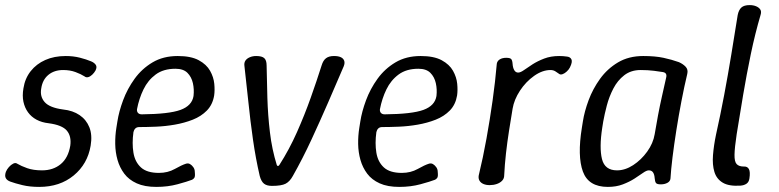

<svg xmlns="http://www.w3.org/2000/svg" viewBox="-33 -727 3058 754"><path d="M121 7Q84 7 55 0Q26 -7 7 -14Q-6 -19 -10.5 -28Q-15 -37 -10 -52Q-6 -62 2 -71Q10 -80 19 -84.5Q28 -89 35 -84Q50 -75 74 -66.5Q98 -58 132 -58Q176 -58 205.5 -82.5Q235 -107 243 -155Q248 -192 229.5 -214Q211 -236 158 -243Q131 -246 110.5 -257Q90 -268 77 -286Q64 -304 59 -327.5Q54 -351 59 -380Q65 -419 87.5 -447.5Q110 -476 145 -491.5Q180 -507 225 -507Q255 -507 280.5 -500.5Q306 -494 325 -486Q337 -481 343 -472.5Q349 -464 342 -450Q337 -441 329 -433.5Q321 -426 313 -424Q305 -422 299 -427Q285 -436 263.5 -444Q242 -452 215 -452Q180 -452 157 -433Q134 -414 129 -380Q123 -348 142.5 -326Q162 -304 215 -297Q253 -293 279.5 -275Q306 -257 318 -227Q330 -197 323 -155Q311 -83 256.5 -38Q202 7 121 7Z M581 7Q535 7 504 -7Q473 -21 455 -45Q437 -69 428.5 -99Q420 -129 419.5 -161.5Q419 -194 424 -225L428 -250Q434 -289 450.5 -333.5Q467 -378 495.5 -417.5Q524 -457 566 -482Q608 -507 665 -507Q717 -507 747.5 -490.5Q778 -474 792 -449Q806 -424 808.5 -398Q811 -372 808 -352Q802 -316 779.5 -293Q757 -270 724 -257Q691 -244 653.5 -237.5Q616 -231 579.5 -229.5Q543 -228 514 -228Q504 -228 498.5 -222.5Q493 -217 491 -208Q485 -164 491 -127.5Q497 -91 520.5 -69.5Q544 -48 591 -48Q626 -48 653.5 -63.5Q681 -79 697 -84Q706 -87 713.5 -82.5Q721 -78 726.5 -70Q732 -62 732 -52Q734 -34 730 -28.5Q726 -23 721 -21Q703 -14 664.5 -3.5Q626 7 581 7ZM524 -278Q631 -279 676 -295.5Q721 -312 727 -350Q730 -376 724.5 -400.5Q719 -425 703 -441Q687 -457 656 -457Q609 -457 578.5 -434.5Q548 -412 530.5 -376Q513 -340 505 -298Q504 -289 509 -283.5Q514 -278 524 -278Z M1035 3Q1015 3 1004 -5.5Q993 -14 987 -36Q971 -105 960.5 -178.5Q950 -252 942.5 -325.5Q935 -399 927 -467Q925 -480 930.5 -488.5Q936 -497 947.5 -502Q959 -507 973 -507Q996 -507 1005 -498.5Q1014 -490 1014 -470Q1015 -410 1017 -342.5Q1019 -275 1027 -207.5Q1035 -140 1054 -79Q1056 -75 1058.5 -75Q1061 -75 1064 -79Q1103 -140 1133 -207.5Q1163 -275 1187 -342.5Q1211 -410 1230 -470Q1236 -490 1247.5 -498.5Q1259 -507 1278 -507H1279Q1295 -507 1305 -502.5Q1315 -498 1318.5 -489Q1322 -480 1317 -467Q1288 -399 1256 -325.5Q1224 -252 1190 -178.5Q1156 -105 1117 -36Q1105 -14 1088.5 -5.5Q1072 3 1035 3Z M1535 7Q1489 7 1458 -7Q1427 -21 1409 -45Q1391 -69 1382.5 -99Q1374 -129 1373.5 -161.5Q1373 -194 1378 -225L1382 -250Q1388 -289 1404.5 -333.5Q1421 -378 1449.5 -417.5Q1478 -457 1520 -482Q1562 -507 1619 -507Q1671 -507 1701.5 -490.5Q1732 -474 1746 -449Q1760 -424 1762.5 -398Q1765 -372 1762 -352Q1756 -316 1733.5 -293Q1711 -270 1678 -257Q1645 -244 1607.5 -237.5Q1570 -231 1533.5 -229.5Q1497 -228 1468 -228Q1458 -228 1452.5 -222.5Q1447 -217 1445 -208Q1439 -164 1445 -127.5Q1451 -91 1474.5 -69.5Q1498 -48 1545 -48Q1580 -48 1607.5 -63.5Q1635 -79 1651 -84Q1660 -87 1667.5 -82.5Q1675 -78 1680.5 -70Q1686 -62 1686 -52Q1688 -34 1684 -28.5Q1680 -23 1675 -21Q1657 -14 1618.5 -3.5Q1580 7 1535 7ZM1478 -278Q1585 -279 1630 -295.5Q1675 -312 1681 -350Q1684 -376 1678.5 -400.5Q1673 -425 1657 -441Q1641 -457 1610 -457Q1563 -457 1532.5 -434.5Q1502 -412 1484.5 -376Q1467 -340 1459 -298Q1458 -289 1463 -283.5Q1468 -278 1478 -278Z M1890 0Q1876 0 1865.5 -4.5Q1855 -9 1850 -17.5Q1845 -26 1847 -38Q1864 -108 1877.5 -183Q1891 -258 1901.5 -332.5Q1912 -407 1918 -477Q1920 -488 1930 -494Q1940 -500 1955 -500Q1970 -500 1974.5 -495Q1979 -490 1980 -476Q1981 -461 1986.5 -451.5Q1992 -442 2002 -442Q2011 -442 2025 -452Q2039 -462 2058.5 -474.5Q2078 -487 2104 -497Q2130 -507 2163 -507Q2171 -507 2178 -506.5Q2185 -506 2192 -505Q2206 -504 2211 -494Q2216 -484 2205 -462Q2201 -454 2193 -446.5Q2185 -439 2177 -436Q2169 -433 2164 -436Q2157 -441 2148.5 -446.5Q2140 -452 2129 -452Q2097 -452 2064.5 -429Q2032 -406 2009 -371Q1986 -336 1980 -300Q1973 -258 1966 -213.5Q1959 -169 1954 -124.5Q1949 -80 1947 -38Q1947 -26 1939 -17.5Q1931 -9 1918 -4.5Q1905 0 1890 0Z M2354 7Q2278 7 2256 -53.5Q2234 -114 2252 -225L2256 -250Q2262 -289 2278.5 -333.5Q2295 -378 2323.5 -417.5Q2352 -457 2394 -482Q2436 -507 2493 -507Q2540 -507 2572.5 -500Q2605 -493 2633 -483Q2649 -476 2659.5 -465Q2670 -454 2666 -437Q2654 -387 2643 -329.5Q2632 -272 2623 -215Q2614 -158 2608 -109Q2602 -60 2600 -26Q2599 -15 2588 -9Q2577 -3 2562 -3Q2547 -3 2543 -8.5Q2539 -14 2538 -27Q2537 -42 2531.5 -50Q2526 -58 2515 -58Q2506 -58 2492 -48Q2478 -38 2458.5 -25.5Q2439 -13 2413 -3Q2387 7 2354 7ZM2390 -58Q2422 -58 2453.5 -78.5Q2485 -99 2508.5 -131.5Q2532 -164 2538 -200Q2544 -236 2551 -273.5Q2558 -311 2566.5 -348.5Q2575 -386 2583 -422Q2588 -441 2570 -444Q2559 -446 2535 -449Q2511 -452 2483 -452Q2445 -452 2418.5 -431.5Q2392 -411 2375.5 -379Q2359 -347 2350 -312.5Q2341 -278 2336 -250L2332 -225Q2320 -147 2331 -102.5Q2342 -58 2390 -58Z M2875 2Q2830 5 2805.5 -9.5Q2781 -24 2772.5 -52Q2764 -80 2767 -118Q2770 -156 2779 -199Q2796 -275 2811 -354.5Q2826 -434 2839 -513.5Q2852 -593 2864 -668Q2868 -688 2878.5 -697.5Q2889 -707 2911 -707Q2925 -707 2936 -702.5Q2947 -698 2952.5 -690Q2958 -682 2954 -669Q2932 -594 2915.5 -514.5Q2899 -435 2885.5 -355Q2872 -275 2860 -200Q2852 -147 2851.5 -119.5Q2851 -92 2860 -82.5Q2869 -73 2888 -73Q2902 -74 2908 -63Q2914 -52 2910 -26Q2908 -12 2898.5 -5.5Q2889 1 2875 2Z"/></svg>

Font: Winky Sans Light
Style: Italic
Weight: 300
Italic angle: -8.97852°
Designer: Simon Atzbach
Foundry: typofactur
Version: Version 1.205